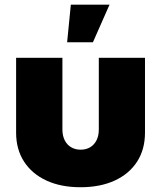

<svg xmlns="http://www.w3.org/2000/svg" viewBox="-20 -786 684 814"><path d="M321.3 7.8Q238.3 7.8 177 -20.5Q115.7 -48.8 82 -100.8Q48.3 -152.8 48.3 -223.6V-541H244.6V-236.8Q244.6 -210.4 254.4 -191.2Q264.2 -171.9 281.7 -161.6Q299.3 -151.4 321.8 -151.4Q344.7 -151.4 362.1 -161.6Q379.4 -171.9 389.2 -191.2Q398.9 -210.4 398.9 -236.8V-541H594.7V-223.6Q594.7 -152.8 561.3 -100.8Q527.8 -48.8 466.3 -20.5Q404.8 7.8 321.3 7.8ZM264.6 -606.9 280.3 -766.1H444.3L374 -606.9Z"/></svg>

Font: Inter 17pt Black
Style: Regular
Weight: 900
Version: Version 4.001;git-66647c0bb